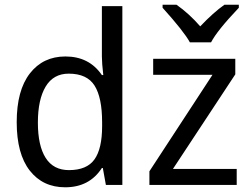

<svg xmlns="http://www.w3.org/2000/svg" viewBox="-20 -786 1062 816"><path d="M51 -267Q51 -402 107 -474Q163 -546 258 -546Q359 -546 413 -467H419Q413 -518 413 -546V-760H500V0H430L417 -72H413Q360 10 257 10Q162 10 106.5 -61Q51 -132 51 -267ZM414 -250V-266Q414 -371 382 -422Q350 -473 272 -473Q207 -473 174 -418Q141 -363 141 -265Q141 -167 174 -115Q207 -63 273 -63Q349 -63 381.5 -108.5Q414 -154 414 -250ZM615 0V-58L883 -468H631V-536H980V-470L715 -68H986V0ZM995 -753Q902 -655 877 -606H787Q762 -652 671 -753V-766H730Q784 -728 831 -674Q887 -733 934 -766H995Z"/></svg>

Font: Noto Sans Display
Style: Regular
Weight: 400
Designer: Monotype Design team
Foundry: Monotype Imaging Inc.
Version: Version 1.000